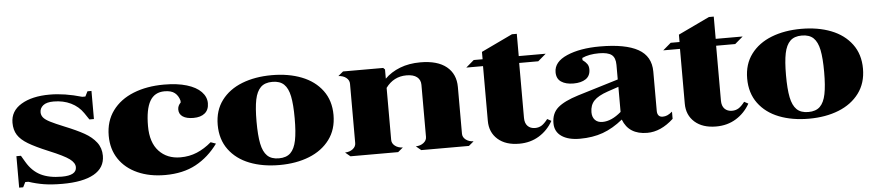

<svg xmlns="http://www.w3.org/2000/svg" viewBox="-40 -884 5208 1143"><g transform="rotate(-5 2563.5 -312.5)"><path d="M86 -135 63 -174H36V14H60L75 -16H94Q139 -1 185 6.5Q231 14 295 14Q418 14 483.5 -23Q549 -60 549 -132Q549 -178 523 -212Q497 -246 452.5 -271Q408 -296 336 -325Q282 -347 253.5 -361.5Q225 -376 213.5 -390Q202 -404 202 -422Q202 -446 222 -462.5Q242 -479 285 -479Q342 -479 387.5 -457Q433 -435 461 -394L488 -354H515V-522H491L476 -492H457Q354 -522 265 -522Q159 -522 94.5 -483Q30 -444 30 -374Q30 -331 49 -301Q68 -271 110.5 -245.5Q153 -220 230 -188Q320 -151 351.5 -127.5Q383 -104 383 -78Q383 -29 295 -29Q219 -29 169 -54Q119 -79 86 -135Z M1226 -145 1195 -156Q1153 -120 1107.5 -101Q1062 -82 1009 -82Q929 -82 880.5 -134Q832 -186 832 -284Q832 -384 860 -433Q888 -482 948 -482Q988 -482 1009 -465Q1030 -448 1038 -418V-407Q1020 -389 1020 -367Q1020 -339 1042.5 -324Q1065 -309 1106 -309Q1150 -309 1174.5 -329.5Q1199 -350 1199 -389Q1199 -427 1169.5 -457.5Q1140 -488 1083.5 -505Q1027 -522 948 -522Q845 -522 765 -490Q685 -458 639.5 -396Q594 -334 594 -247Q594 -167 633.5 -108Q673 -49 744.5 -17Q816 15 909 15Q1016 15 1093 -26.5Q1170 -68 1226 -145Z M1938 -254Q1938 -340 1893 -400.5Q1848 -461 1770 -491.5Q1692 -522 1592 -522Q1492 -522 1414 -491.5Q1336 -461 1291 -401Q1246 -341 1246 -255Q1246 -168 1291 -107Q1336 -46 1414 -15.5Q1492 15 1592 15Q1692 15 1770 -16Q1848 -47 1893 -107.5Q1938 -168 1938 -254ZM1706 -254Q1706 -172 1696 -122.5Q1686 -73 1661.5 -49Q1637 -25 1592 -25Q1547 -25 1522.5 -49Q1498 -73 1488 -122.5Q1478 -172 1478 -255Q1478 -337 1488 -385.5Q1498 -434 1522.5 -458Q1547 -482 1592 -482Q1637 -482 1661.5 -458.5Q1686 -435 1696 -386Q1706 -337 1706 -254Z M2755 -25 2725 0H2440L2410 -25Q2438 -26 2456.5 -40.5Q2475 -55 2475 -76V-387Q2475 -417 2453.5 -434Q2432 -451 2391 -451Q2314 -451 2267 -387V-76Q2267 -55 2285.5 -40.5Q2304 -26 2332 -25L2302 0H2017L1987 -25Q2015 -26 2033.5 -40.5Q2052 -55 2052 -76V-430Q2052 -452 2033.5 -466.5Q2015 -481 1987 -482L2017 -507H2257L2267 -497V-442Q2304 -479 2358 -500Q2412 -521 2480 -521Q2582 -521 2636 -477Q2690 -433 2690 -355V-76Q2690 -55 2708.5 -40.5Q2727 -26 2755 -25Z M3067 -507H3228L3180 -466H3066V-138Q3066 -106 3082.5 -89Q3099 -72 3127 -72Q3149 -72 3166 -82.5Q3183 -93 3203 -119L3227 -106Q3196 -51 3144 -19Q3092 13 3025 13Q2944 13 2897 -28.5Q2850 -70 2850 -139V-466H2750L2798 -507H2851V-551L3038 -640H3067Z M3544 -482Q3484 -482 3443 -463V-450Q3461 -437 3470 -424Q3479 -411 3479 -392Q3479 -353 3451.5 -334.5Q3424 -316 3378 -316Q3332 -316 3304.5 -334.5Q3277 -353 3277 -392Q3277 -454 3355.5 -488Q3434 -522 3553 -522Q3705 -522 3781 -479.5Q3857 -437 3857 -345V-110Q3857 -93 3865 -83Q3873 -73 3890 -73Q3904 -73 3917 -78.5Q3930 -84 3947 -98V-55Q3871 15 3790 15Q3680 15 3645 -77Q3586 -29 3525 -7Q3464 15 3387 15Q3318 15 3278 -12.5Q3238 -40 3238 -91Q3238 -150 3276.5 -183.5Q3315 -217 3399 -243L3642 -317V-404Q3642 -447 3619.5 -464.5Q3597 -482 3544 -482ZM3577 -251Q3518 -231 3493.5 -204.5Q3469 -178 3469 -136Q3469 -107 3485 -90Q3501 -73 3530 -73Q3584 -73 3642 -123V-273Z M4244 -507H4405L4357 -466H4243V-138Q4243 -106 4259.5 -89Q4276 -72 4304 -72Q4326 -72 4343 -82.5Q4360 -93 4380 -119L4404 -106Q4373 -51 4321 -19Q4269 13 4202 13Q4121 13 4074 -28.5Q4027 -70 4027 -139V-466H3927L3975 -507H4028V-551L4215 -640H4244Z M5102 -254Q5102 -340 5057 -400.5Q5012 -461 4934 -491.5Q4856 -522 4756 -522Q4656 -522 4578 -491.5Q4500 -461 4455 -401Q4410 -341 4410 -255Q4410 -168 4455 -107Q4500 -46 4578 -15.5Q4656 15 4756 15Q4856 15 4934 -16Q5012 -47 5057 -107.5Q5102 -168 5102 -254ZM4870 -254Q4870 -172 4860 -122.5Q4850 -73 4825.5 -49Q4801 -25 4756 -25Q4711 -25 4686.5 -49Q4662 -73 4652 -122.5Q4642 -172 4642 -255Q4642 -337 4652 -385.5Q4662 -434 4686.5 -458Q4711 -482 4756 -482Q4801 -482 4825.5 -458.5Q4850 -435 4860 -386Q4870 -337 4870 -254Z"/></g></svg>

Font: FFF_Oezguer-Guendem
Style: Bold
Weight: 700
Designer: bBox Type GmbH
Foundry: bBox Type GmbH
Version: Version 1.004